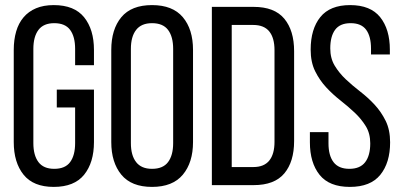

<svg xmlns="http://www.w3.org/2000/svg" viewBox="-20 -727 1580 754"><path d="M191 -707C164.3 -707 141.2 -702.8 121.5 -694.5C101.8 -686.2 85.5 -674.3 72.5 -659C59.5 -643.7 49.8 -625.2 43.5 -603.5C37.2 -581.8 34 -557.7 34 -531V-169C34 -115.7 46.8 -73 72.5 -41C98.2 -9 137.7 7 191 7C245 7 284.8 -9 310.5 -41C336.2 -73 349 -115.7 349 -169V-375H203V-305H275V-165C275 -133 268.5 -108.2 255.5 -90.5C242.5 -72.8 221.7 -64 193 -64C165 -64 144.3 -72.8 131 -90.5C117.7 -108.2 111 -133 111 -165V-535C111 -567 117.7 -591.8 131 -609.5C144.3 -627.2 165 -636 193 -636C221.7 -636 242.5 -627.2 255.5 -609.5C268.5 -591.8 275 -567 275 -535V-471H349V-531C349 -584.3 336.2 -627 310.5 -659C284.8 -691 245 -707 191 -707Z M417 -531V-169C417 -115.7 430.2 -73 456.5 -41C482.8 -9 523 7 577 7C631 7 671.3 -9 698 -41C724.7 -73 738 -115.7 738 -169V-531C738 -585 724.7 -627.8 698 -659.5C671.3 -691.2 631 -707 577 -707C523 -707 482.8 -691.2 456.5 -659.5C430.2 -627.8 417 -585 417 -531ZM494 -165V-535C494 -567 500.8 -591.8 514.5 -609.5C528.2 -627.2 549 -636 577 -636C605.7 -636 626.7 -627.2 640 -609.5C653.3 -591.8 660 -567 660 -535V-165C660 -133 653.3 -108.2 640 -90.5C626.7 -72.8 605.7 -64 577 -64C549 -64 528.2 -72.8 514.5 -90.5C500.8 -108.2 494 -133 494 -165Z M976 -700H812V0H976C1030.7 0 1070.8 -15.3 1096.5 -46C1122.2 -76.7 1135 -119 1135 -173V-526C1135 -580 1122.2 -622.5 1096.5 -653.5C1070.8 -684.5 1030.7 -700 976 -700ZM975 -71H890V-629H974C1002.7 -629 1023.8 -620.5 1037.5 -603.5C1051.2 -586.5 1058 -562 1058 -530V-170C1058 -138 1051.2 -113.5 1037.5 -96.5C1023.8 -79.5 1003 -71 975 -71Z M1355 -707C1302.3 -707 1263.3 -691.3 1238 -660C1212.7 -628.7 1200 -586 1200 -532C1200 -499.3 1205.8 -471.2 1217.5 -447.5C1229.2 -423.8 1243.7 -402.7 1261 -384C1278.3 -365.3 1297 -348.2 1317 -332.5C1337 -316.8 1355.7 -300.8 1373 -284.5C1390.3 -268.2 1404.8 -250.5 1416.5 -231.5C1428.2 -212.5 1434 -190 1434 -164C1434 -132 1427.3 -107.3 1414 -90C1400.7 -72.7 1380 -64 1352 -64C1324 -64 1303.3 -72.7 1290 -90C1276.7 -107.3 1270 -132 1270 -164V-208H1197V-168C1197 -114.7 1209.7 -72.2 1235 -40.5C1260.3 -8.8 1300 7 1354 7C1408 7 1447.8 -8.8 1473.5 -40.5C1499.2 -72.2 1512 -114.7 1512 -168C1512 -200.7 1506.2 -228.8 1494.5 -252.5C1482.8 -276.2 1468.3 -297.3 1451 -316C1433.7 -334.7 1414.8 -351.8 1394.5 -367.5C1374.2 -383.2 1355.3 -399.2 1338 -415.5C1320.7 -431.8 1306.2 -449.7 1294.5 -469C1282.8 -488.3 1277 -511 1277 -537C1277 -568.3 1283.3 -592.7 1296 -610C1308.7 -627.3 1329 -636 1357 -636C1385 -636 1405.3 -627.3 1418 -610C1430.7 -592.7 1437 -568 1437 -536V-513H1511V-532C1511 -585.3 1498.3 -627.8 1473 -659.5C1447.7 -691.2 1408.3 -707 1355 -707Z"/></svg>

Font: SVN-Bebas Neue
Style: Regular
Weight: 400
Designer: Ryoichi Tsunekawa
Foundry: Ryoichi Tsunekawa
Version: Version 001.003